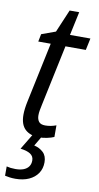

<svg xmlns="http://www.w3.org/2000/svg" viewBox="-99 -701 509 985"><g transform="rotate(10 155.5 -209.0)"><path d="M140.1 9.8Q93.3 9.8 66.7 -14.6Q40 -39.1 40 -90.8Q40 -105.5 42.2 -123.5Q44.4 -141.6 48.8 -161.6L114.7 -473.6H49.8L57.6 -513.2L130.4 -539.6L180.7 -658.2H230.5L204.1 -535.2H310.5L297.4 -473.6H191.4L125 -159.2Q121.6 -144 118.9 -128.9Q116.2 -113.8 116.2 -101.6Q116.2 -80.6 126 -68.1Q135.7 -55.7 159.2 -55.7Q173.3 -55.7 187.5 -58.3Q201.7 -61 216.3 -66.4V-5.9Q202.6 0.5 180.7 5.1Q158.7 9.8 140.1 9.8ZM55.7 240.2Q40 240.2 26.4 238.3Q12.7 236.3 1.5 233.9V185.5Q10.7 188 22.7 189.5Q34.7 190.9 47.9 190.9Q72.8 190.9 90.1 184.1Q107.4 177.2 116.5 164.3Q125.5 151.4 125.5 132.8Q125.5 110.8 107.4 99.1Q89.4 87.4 55.7 83.5L106 0H154.8L122.1 55.2Q150.4 61.5 169.7 79.8Q189 98.1 189 131.3Q189 164.1 172.6 188.5Q156.2 212.9 126.2 226.6Q96.2 240.2 55.7 240.2Z"/></g></svg>

Font: Open Sans SemiCondensed
Style: Italic
Weight: 400
Width: 4
Italic angle: -12°
Designer: Monotype Design Team
Foundry: Monotype Imaging Inc.
Version: Version 3.000